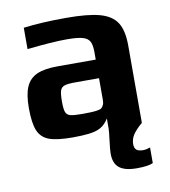

<svg xmlns="http://www.w3.org/2000/svg" viewBox="-78 -561 720 814"><g transform="rotate(-10 282.0 -154.0)"><path d="M347 106Q347 90 352 50Q357 12 357 0V-44Q340 -15 311 -3Q282 10 201 10Q133 10 99.5 -2.5Q66 -15 52.5 -47.5Q39 -80 39 -145Q39 -203 53.5 -236Q68 -269 100.5 -283.5Q133 -298 190 -298H354V-331Q354 -362 345.5 -377Q337 -392 314.5 -398Q292 -404 247 -404Q185 -404 77 -392V-484Q156 -494 262 -494Q355 -494 405.5 -480Q456 -466 478 -432Q500 -398 500 -333V0Q472 24 460 42.5Q448 61 448 83Q448 99 456.5 107Q465 115 486 115Q498 115 516 109V176Q496 186 446 186Q395 186 371 167Q347 148 347 106ZM321 -84Q335 -86 340.5 -90Q346 -94 350 -103Q354 -110 354 -124V-218H254Q220 -218 206 -213.5Q192 -209 187 -195.5Q182 -182 182 -148Q182 -115 187 -102Q192 -89 206.5 -85Q221 -81 258 -81Q302 -81 321 -84Z"/></g></svg>

Font: Play
Style: Bold
Weight: 700
Designer: Jonas Hecksher (Cyrillic expansion: Cyreal)
Foundry: Jonas Hecksher, Playtype, e-types AS
Version: Version 2.101; ttfautohint (v1.5.65-e2d9)